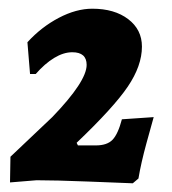

<svg xmlns="http://www.w3.org/2000/svg" viewBox="-20 -748 394 441"><path d="M100 -479Q179 -561 179 -599Q179 -628 146 -628Q126 -628 104.5 -615Q83 -602 62 -578H49L43 -651Q75 -686 115 -707Q155 -728 192 -728Q243 -728 274.5 -704Q306 -680 306 -641Q306 -597 273.5 -549Q241 -501 156 -420L159 -414H200Q226 -414 238.5 -427Q251 -440 260 -474L333 -479Q329 -465 316.5 -419.5Q304 -374 298 -338L285 -327Q260 -328 183 -331Q106 -334 64 -334L3 -329L4 -388Z"/></svg>

Font: Alegreya ExtraBold
Style: Italic
Weight: 800
Italic angle: -7°
Designer: Juan Pablo del Peral
Foundry: Huerta Tipografica
Version: Version 2.007; ttfautohint (v1.6)